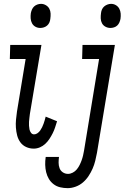

<svg xmlns="http://www.w3.org/2000/svg" viewBox="-20 -763 646 996"><path d="M189 -618Q175 -618 163.5 -624.5Q152 -631 146 -642.5Q140 -654 139 -667.5Q138 -681 140 -695Q142 -705 146 -714Q150 -723 157 -729.5Q164 -736 173.5 -739.5Q183 -743 193 -743Q206 -743 218 -736Q230 -729 236 -717.5Q242 -706 242.5 -692.5Q243 -679 241 -665Q240 -655 236 -646Q232 -637 224.5 -630.5Q217 -624 207.5 -621Q198 -618 189 -618ZM155 8Q134 8 115.5 -0.5Q97 -9 85.5 -25Q74 -41 69 -60.5Q64 -80 62.5 -100.5Q61 -121 63 -142Q65 -163 68 -184L113 -457H31L33 -530H195L135 -172Q134 -162 132.5 -151.5Q131 -141 130.5 -131Q130 -121 130.5 -111Q131 -101 133 -91.5Q135 -82 141 -74Q147 -66 157 -66Q166 -66 174.5 -72Q183 -78 188.5 -86Q194 -94 198.5 -103Q203 -112 206 -121Q209 -130 212 -139.5Q215 -149 217 -158L276 -134Q271 -118 266 -102.5Q261 -87 253.5 -72Q246 -57 236.5 -42.5Q227 -28 214.5 -16.5Q202 -5 186.5 1.5Q171 8 155 8ZM553 -618Q539 -618 527 -624.5Q515 -631 509 -642.5Q503 -654 502.5 -667.5Q502 -681 504 -695Q505 -705 509 -714Q513 -723 520.5 -729.5Q528 -736 537.5 -739.5Q547 -743 556 -743Q570 -743 581.5 -736Q593 -729 599 -717.5Q605 -706 606 -692.5Q607 -679 605 -665Q603 -655 599 -646Q595 -637 588 -630.5Q581 -624 571.5 -621Q562 -618 553 -618ZM331 213Q311 213 292 208.5Q273 204 258 192.5Q243 181 233.5 165Q224 149 219.5 130.5Q215 112 214.5 92Q214 72 217 52Q217 52 217 52Q217 52 217 51H286Q284 66 284 81Q284 96 289 109.5Q294 123 306 131Q318 139 333 139Q345 139 357.5 132.5Q370 126 378.5 115.5Q387 105 393 93Q399 81 403.5 68.5Q408 56 411 43Q414 30 416 18L494 -457H406L408 -530H576L483 30Q479 51 474 71.5Q469 92 460.5 111.5Q452 131 439.5 150Q427 169 410 183.5Q393 198 372 205.5Q351 213 331 213Z"/></svg>

Font: Iosevka Curly Extended
Style: Italic
Weight: 400
Width: 7
Italic angle: -9°
Monospace: yes
Designer: Belleve Invis
Foundry: Belleve Invis
Version: Version 11.1.0; ttfautohint (v1.8.3)